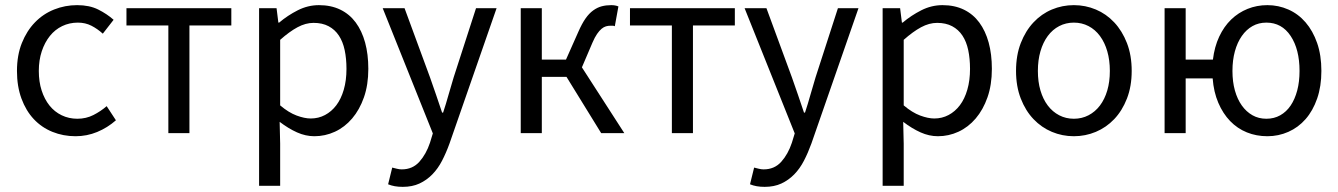

<svg xmlns="http://www.w3.org/2000/svg" viewBox="-20 -518 5207 747"><path d="M274 12Q226 12 184 -5Q142 -22 111.5 -54.5Q81 -87 63.5 -134.5Q46 -182 46 -242Q46 -303 65 -350.5Q84 -398 116 -431Q148 -464 190.5 -481Q233 -498 280 -498Q328 -498 362 -481Q396 -464 422 -441L380 -387Q359 -406 335.5 -418Q312 -430 283 -430Q250 -430 222 -416.5Q194 -403 174 -378Q154 -353 142.5 -318.5Q131 -284 131 -242Q131 -200 142 -166Q153 -132 172.5 -107.5Q192 -83 220 -69.5Q248 -56 281 -56Q315 -56 343.5 -70.5Q372 -85 395 -105L431 -50Q398 -21 358 -4.5Q318 12 274 12Z M635 0V-419H472V-486H880V-419H717V0Z M988 205V-486H1056L1063 -430H1066Q1099 -458 1138.5 -478Q1178 -498 1221 -498Q1268 -498 1304 -480.5Q1340 -463 1364 -430.5Q1388 -398 1400.5 -352.5Q1413 -307 1413 -250Q1413 -188 1396 -139.5Q1379 -91 1350 -57Q1321 -23 1283 -5.5Q1245 12 1203 12Q1169 12 1135.5 -3Q1102 -18 1068 -44L1070 41V205ZM1189 -57Q1219 -57 1244.5 -70.5Q1270 -84 1288.5 -108.5Q1307 -133 1317.5 -169Q1328 -205 1328 -250Q1328 -290 1321 -323Q1314 -356 1298.5 -379.5Q1283 -403 1258.5 -416Q1234 -429 1200 -429Q1169 -429 1137.5 -412Q1106 -395 1070 -363V-108Q1103 -80 1134 -68.5Q1165 -57 1189 -57Z M1547 209Q1530 209 1516 206.5Q1502 204 1490 199L1506 134Q1514 136 1524 138.5Q1534 141 1543 141Q1585 141 1611.5 111.5Q1638 82 1653 37L1664 1L1469 -486H1554L1653 -217Q1664 -185 1676.5 -149.5Q1689 -114 1700 -80H1704Q1715 -113 1725 -149Q1735 -185 1745 -217L1832 -486H1912L1729 40Q1716 76 1700 107Q1684 138 1662 160.5Q1640 183 1612 196Q1584 209 1547 209Z M2006 0V-486H2088V-286H2182L2230 -394Q2244 -426 2258 -446Q2272 -466 2288 -477.5Q2304 -489 2321 -493.5Q2338 -498 2358 -498Q2374 -498 2386 -493L2372 -416Q2367 -418 2364 -418Q2361 -418 2356 -418Q2346 -418 2337.5 -415.5Q2329 -413 2320.5 -406Q2312 -399 2303 -386Q2294 -373 2285 -352L2244 -256L2409 0H2319L2184 -219H2088V0Z M2594 0V-419H2431V-486H2839V-419H2676V0Z M2955 209Q2938 209 2924 206.5Q2910 204 2898 199L2914 134Q2922 136 2932 138.5Q2942 141 2951 141Q2993 141 3019.5 111.5Q3046 82 3061 37L3072 1L2877 -486H2962L3061 -217Q3072 -185 3084.5 -149.5Q3097 -114 3108 -80H3112Q3123 -113 3133 -149Q3143 -185 3153 -217L3240 -486H3320L3137 40Q3124 76 3108 107Q3092 138 3070 160.5Q3048 183 3020 196Q2992 209 2955 209Z M3414 205V-486H3482L3489 -430H3492Q3525 -458 3564.5 -478Q3604 -498 3647 -498Q3694 -498 3730 -480.5Q3766 -463 3790 -430.5Q3814 -398 3826.5 -352.5Q3839 -307 3839 -250Q3839 -188 3822 -139.5Q3805 -91 3776 -57Q3747 -23 3709 -5.5Q3671 12 3629 12Q3595 12 3561.5 -3Q3528 -18 3494 -44L3496 41V205ZM3615 -57Q3645 -57 3670.5 -70.5Q3696 -84 3714.5 -108.5Q3733 -133 3743.5 -169Q3754 -205 3754 -250Q3754 -290 3747 -323Q3740 -356 3724.5 -379.5Q3709 -403 3684.5 -416Q3660 -429 3626 -429Q3595 -429 3563.5 -412Q3532 -395 3496 -363V-108Q3529 -80 3560 -68.5Q3591 -57 3615 -57Z M4158 12Q4113 12 4072.5 -5Q4032 -22 4001 -54.5Q3970 -87 3951.5 -134.5Q3933 -182 3933 -242Q3933 -303 3951.5 -350.5Q3970 -398 4001 -431Q4032 -464 4072.5 -481Q4113 -498 4158 -498Q4203 -498 4243.5 -481Q4284 -464 4315 -431Q4346 -398 4364.5 -350.5Q4383 -303 4383 -242Q4383 -182 4364.5 -134.5Q4346 -87 4315 -54.5Q4284 -22 4243.5 -5Q4203 12 4158 12ZM4158 -56Q4189 -56 4215 -69.5Q4241 -83 4259.5 -107.5Q4278 -132 4288 -166Q4298 -200 4298 -242Q4298 -284 4288 -318.5Q4278 -353 4259.5 -378Q4241 -403 4215 -416.5Q4189 -430 4158 -430Q4127 -430 4101 -416.5Q4075 -403 4056.5 -378Q4038 -353 4028 -318.5Q4018 -284 4018 -242Q4018 -200 4028 -166Q4038 -132 4056.5 -107.5Q4075 -83 4101 -69.5Q4127 -56 4158 -56Z M4911 12Q4868 12 4831 -3Q4794 -18 4766 -47Q4738 -76 4720 -118Q4702 -160 4698 -213H4593V0H4511V-486H4593V-286H4699Q4705 -336 4723.5 -375.5Q4742 -415 4770 -442Q4798 -469 4834 -483.5Q4870 -498 4911 -498Q4954 -498 4992.5 -481Q5031 -464 5059.5 -431Q5088 -398 5104.5 -350.5Q5121 -303 5121 -242Q5121 -182 5104.5 -134.5Q5088 -87 5059.5 -54.5Q5031 -22 4992.5 -5Q4954 12 4911 12ZM4907 -56Q4937 -56 4961 -69.5Q4985 -83 5001.5 -107.5Q5018 -132 5027 -166Q5036 -200 5036 -242Q5036 -326 5001.5 -378Q4967 -430 4907 -430Q4877 -430 4853 -416.5Q4829 -403 4811.5 -378Q4794 -353 4784.5 -318.5Q4775 -284 4775 -242Q4775 -200 4784.5 -166Q4794 -132 4811.5 -107.5Q4829 -83 4853 -69.5Q4877 -56 4907 -56Z"/></svg>

Font: SourceSansPro
Style: Book
Weight: 400
Designer: Paul D. Hunt
Foundry: Adobe Systems Incorporated
Version: Version 2.021;PS 2.000;hotconv 1.0.86;makeotf.lib2.5.63406